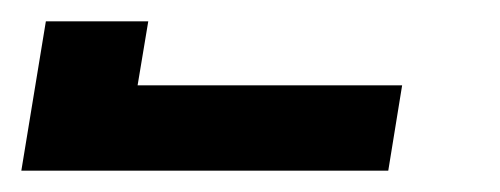

<svg xmlns="http://www.w3.org/2000/svg" viewBox="-449 -760 469 180"><path d="M-429 -600 -406 -740H-310L-320 -680H-72L-85 -600Z"/></svg>

Font: Iosevka HT Extrabold Extended
Style: Italic
Weight: 800
Width: 7
Italic angle: -9°
Monospace: yes
Designer: Belleve Invis
Foundry: Belleve Invis
Version: Version 32.3.0; ttfautohint (v1.8.4)